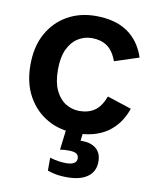

<svg xmlns="http://www.w3.org/2000/svg" viewBox="-84 -597 710 880"><g transform="rotate(10 270.5 -157.5)"><path d="M291 12Q218 12 160 -21Q102 -54 68 -115Q34 -176 34 -261Q34 -346 67.5 -406.5Q101 -467 159 -500Q217 -533 291 -533Q382 -533 439 -494Q496 -455 521 -380L408 -343Q391 -390 362 -410Q333 -430 291 -430Q256 -430 226.5 -411.5Q197 -393 179.5 -356Q162 -319 162 -261Q162 -203 179.5 -165.5Q197 -128 226.5 -109.5Q256 -91 291 -91Q333 -91 362 -111Q391 -131 409 -179L522 -142Q497 -68 439.5 -28Q382 12 291 12ZM288 218Q272 218 256 216.5Q240 215 225.5 211.5Q211 208 197 203V143Q221 150 238.5 152.5Q256 155 274 155Q297 155 309.5 147.5Q322 140 322 125Q322 110 311 103Q300 96 276 96Q265 96 255.5 96.5Q246 97 235 99L250 -23H329L318 63L290 47Q299 44 308 43Q317 42 326 42Q369 42 393.5 62.5Q418 83 418 123Q418 168 384.5 193Q351 218 288 218Z"/></g></svg>

Font: TikTok Sans 24pt SemiBold
Style: Regular
Weight: 600
Version: Version 4.000